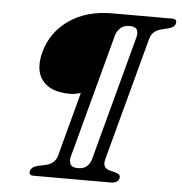

<svg xmlns="http://www.w3.org/2000/svg" viewBox="-51 -749 754 797"><g transform="rotate(5 326.0 -350.0)"><path d="M110 -515Q132.5 -599 205.2 -649.5Q278 -700 383.5 -700H633.5Q656.5 -700 651.5 -681Q647.5 -665 624.5 -659L593 -651Q555 -641.5 546.5 -608L408.5 -94Q399 -58 430.5 -49.5L455 -43.5Q479 -37 474.5 -21Q471.5 -9.5 462 -4.8Q452.5 0 442.5 0H118.5Q95.5 0 101.5 -19Q105.5 -36 133 -42.5L163.5 -49Q202.5 -57.5 212 -91.5L283.5 -359Q274 -357 263 -354.5Q252 -352 238.5 -352Q158 -352 123.8 -395.2Q89.5 -438.5 110 -515ZM354 -90 493.5 -610.5Q498.5 -629 492 -641.5Q485.5 -654 460.5 -654Q436 -654 422.2 -640.2Q408.5 -626.5 404 -610.5L264.5 -90Q260.5 -75 267 -61.2Q273.5 -47.5 298 -47.5Q323 -47.5 336 -59.8Q349 -72 354 -90Z"/></g></svg>

Font: Fraunces 9pt S100 Light
Style: Italic
Weight: 300
Italic angle: -16°
Version: Version 1.000; ttfautohint (v1.8.3)